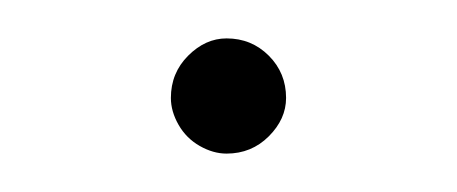

<svg xmlns="http://www.w3.org/2000/svg" viewBox="-20 -346 238 100"><path d="M69 -295Q69 -308 78 -317Q87 -326 98 -326Q111 -326 120 -317Q129 -308 129 -295Q129 -284 120 -275Q111 -266 98 -266Q91 -266 84 -270Q77 -274 73 -281Q69 -288 69 -295Z"/></svg>

Font: Aleo Thin
Style: Regular
Weight: 250
Designer: Alessio Laiso
Foundry: Alessio Laiso
Version: Version 2.001;gftools[0.9.29]